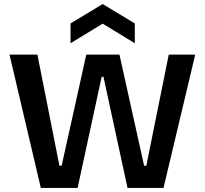

<svg xmlns="http://www.w3.org/2000/svg" viewBox="-20 -930 1013 950"><path d="M182 0 27 -660H165L274 -110H285L407 -660H571L693 -110H704L815 -660H946L789 0H611L492 -550H483L364 0ZM329 -716V-814L488 -910L647 -814V-716L488 -813Z"/></svg>

Font: Bricolage Grotesque 12pt SemiBold
Style: Regular
Weight: 600
Designer: Mathieu Triay
Foundry: Atelier Triay
Version: Version 1.001; ttfautohint (v1.8.4.7-5d5b);gftools[0.9.33.de